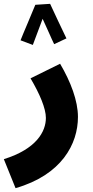

<svg xmlns="http://www.w3.org/2000/svg" viewBox="-54 -749 483 1000"><path d="M130 -724C114 -683 65 -571 53 -539L117 -515C124 -534 149 -599 168 -651C189 -607 215 -545 228 -519L292 -549C270 -594 226 -688 207 -729ZM27 231C267 162 352 1 352 -140C352 -224 314 -324 259 -417L105 -341C153 -260 185 -184 185 -135C185 -64 136 27 -34 80Z"/></svg>

Font: Noto Sans Arabic UI SmCn Bk
Style: Regular
Weight: 900
Width: 4
Designer: Monotype Design Team, Nadine Chahine and Nizar Qandah
Foundry: Monotype Imaging Inc.
Version: Version 2.010